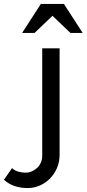

<svg xmlns="http://www.w3.org/2000/svg" viewBox="-143 -767 439 973"><path d="M-3 186Q-38 186 -68.5 176Q-99 166 -123 144L-82 85Q-68 98 -49.5 103Q-31 108 -13 108Q3 108 18 101.5Q33 95 45 84Q57 73 64 57Q71 41 71 23V-522H159V17Q159 54 145.5 85Q132 116 109.5 138.5Q87 161 58 173.5Q29 186 -3 186ZM64 -747H181L276 -600H214L123 -687L32 -600H-31Z"/></svg>

Font: Rising Sun
Style: Regular
Weight: 400
Designer: Matt McInerney, Pablo Impallari, Rodrigo Fuenzalida (Raleway font), Stephen Hutchings (Greek), Cristiano Sobral (main ch
Foundry: The Rising Sun Project Authors
Version: Version 4.327; ttfautohint (v1.8.4.7-5d5b-dirty)